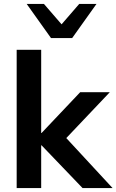

<svg xmlns="http://www.w3.org/2000/svg" viewBox="-20 -959 594 979"><path d="M65 0V-705H190V-281H192L389 -489H540L318 -255L554 0H401L192 -218H190V0ZM240 -765 116 -939H204L294 -835L384 -939H472L348 -765Z"/></svg>

Font: Nunito Sans
Style: Bold
Weight: 700
Designer: Vernon Adams
Foundry: Vernon Adams
Version: Version 3.101; ttfautohint (v1.8.4.7-5d5b);gftools[0.9.27]